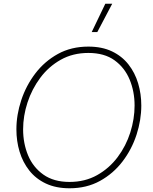

<svg xmlns="http://www.w3.org/2000/svg" viewBox="-20 -1000 822 1030"><path d="M502 -828H472L545 -980H582ZM353 10Q280 10 226 -15.5Q172 -41 137 -85.5Q102 -130 85 -186.5Q68 -243 68 -306Q68 -384 94 -462.5Q120 -541 169.5 -606Q219 -671 290.5 -710.5Q362 -750 454 -750Q527 -750 580.5 -724.5Q634 -699 669 -654.5Q704 -610 721 -553Q738 -496 738 -434Q738 -356 712.5 -277.5Q687 -199 637.5 -134Q588 -69 516.5 -29.5Q445 10 353 10ZM353 -24Q436 -24 501 -60.5Q566 -97 611 -157Q656 -217 679 -289.5Q702 -362 702 -434Q702 -509 675.5 -573Q649 -637 594.5 -676.5Q540 -716 454 -716Q371 -716 306 -679.5Q241 -643 196 -582.5Q151 -522 127.5 -450Q104 -378 104 -306Q104 -231 130.5 -167Q157 -103 212.5 -63.5Q268 -24 353 -24Z"/></svg>

Font: Be Vietnam Pro Thin
Style: Italic
Weight: 100
Italic angle: -12°
Designer: Lam Bao, Tony Le, Vietanh Nguyen
Foundry: Yellow Type Foundry
Version: Version 1.002; ttfautohint (v1.8.3)